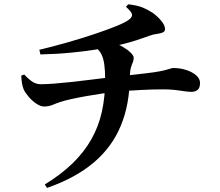

<svg xmlns="http://www.w3.org/2000/svg" viewBox="-20 -823 1040 908"><path d="M586.2 -802.7Q630.2 -797.6 655.7 -787Q681.2 -776.3 702.6 -761.8Q722.6 -747.9 741.5 -725.9Q760.4 -703.9 760.4 -685.6Q760.4 -673.5 748.7 -669Q737.1 -664.5 721.1 -662.5Q705 -660.5 691.6 -655.5Q655.1 -642.4 624.3 -632.4Q593.4 -622.5 564 -615.1Q534.6 -607.6 500.4 -600.4Q476.3 -595.6 428.4 -587.9Q380.6 -580.3 315.3 -573.9Q250 -567.4 171.1 -565.6L166.1 -587.5Q227.7 -602.2 294.5 -621.1Q361.2 -640 422.8 -660.6Q484.4 -681.1 529.7 -699.4Q574.9 -717.8 591.4 -731.2Q606.1 -742.9 604.3 -755Q602.5 -767.1 575.8 -790.6ZM191.9 49.4Q269.6 1.7 323.9 -51.2Q378.1 -104.1 412.4 -164.9Q446.7 -225.7 462.2 -296.4Q477.7 -367.1 477.2 -450.3Q477.2 -488.6 473.3 -517.5Q469.5 -546.4 459 -567.5Q448.5 -588.6 426.7 -601.3L505.9 -624Q536.3 -615.8 560.5 -601.6Q584.7 -587.5 598.5 -573.4Q612.3 -559.3 612.3 -550.3Q612.3 -537.2 607.8 -527.5Q603.4 -517.8 599 -503Q594.7 -488.3 594 -458.9Q593.1 -329.3 551.1 -227.9Q509.1 -126.6 422.6 -53.7Q336.1 19.2 202.3 65.7ZM80.5 -465.3 94.6 -470.6Q118.1 -445.7 135.2 -435.2Q152.4 -424.7 173.3 -424.7Q198.4 -424.7 236.1 -427.6Q273.8 -430.5 316.1 -435.1Q358.5 -439.7 399 -444.8Q439.6 -449.8 471.5 -453.7Q503.5 -457.6 520.3 -459.6Q562.3 -464.3 596.7 -467.9Q631.2 -471.6 659.1 -475Q687.1 -478.4 707.6 -481.1Q739.6 -486.1 757.3 -490.4Q775.1 -494.8 784.6 -498.1Q794.1 -501.4 799.9 -501.4Q830.5 -501.4 859.4 -492.4Q888.2 -483.4 907.1 -467.3Q926 -451.2 926 -431.2Q926 -407.4 914.7 -398Q903.4 -388.6 884.8 -388.6Q867.5 -388.6 830.6 -394.5Q793.7 -400.4 751.4 -400.4Q725.2 -400.4 698 -399.7Q670.9 -398.9 642.8 -397.3Q614.8 -395.6 587.3 -393.9Q559.8 -392.1 533 -389.4Q504.4 -386.6 466 -381Q427.6 -375.4 388.2 -368.5Q348.9 -361.5 316.7 -354.3Q284.4 -347.1 268.2 -341.7Q246.9 -334.8 228.8 -327Q210.7 -319.3 188.6 -319.3Q172 -319.3 152.1 -332.6Q132.1 -345.9 115.7 -365.1Q99.3 -384.2 92.1 -399.9Q82.2 -424.4 80.5 -465.3Z"/></svg>

Font: Noto Serif TC
Style: Regular
Weight: 200
Designer: Ryoko NISHIZUKA 西塚涼子 (kana & ideographs); Frank Grießhammer (Latin, Greek & Cyrillic); Wenlong ZHANG 张文龙 (bopomofo); San
Foundry: Adobe
Version: Version 2.001;hotconv 1.1.0;makeotfexe 2.6.0